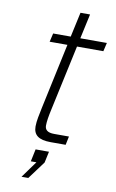

<svg xmlns="http://www.w3.org/2000/svg" viewBox="-94 -704 572 947"><g transform="rotate(10 192.0 -230.5)"><path d="M196 0H271L280 -43H206C172 -43 159 -56 159 -77C159 -98 164 -126 171 -158L242 -487H374L384 -530H251L278 -654H230L203 -530H115L105 -487H194L124 -160C117 -126 109 -91 109 -64C109 -21 135 0 196 0ZM84 193H118L184 104L196 48H129L116 110H144Z"/></g></svg>

Font: Geist ExtraLight
Style: Italic
Weight: 200
Italic angle: -12°
Designer: Basement.studio, Andrés Briganti, Mateo Zaragoza
Foundry: Basement.studio, Vercel, Andrés Briganti, Guido Ferreyra, Mateo Zaragoza
Version: Version 1.500